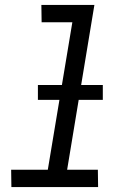

<svg xmlns="http://www.w3.org/2000/svg" viewBox="-20 -755 540 775"><path d="M376 0H26L25 -70H173L272 -665H148L147 -735H361L251 -70H375ZM395 -352H133V-412H395Z"/></svg>

Font: Iosevka Oblique
Style: Regular
Weight: 400
Italic angle: -9°
Monospace: yes
Designer: Belleve Invis
Foundry: Belleve Invis
Version: Version 32.5.0; ttfautohint (v1.8.4)